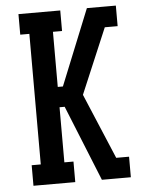

<svg xmlns="http://www.w3.org/2000/svg" viewBox="-53 -777 605 819"><g transform="rotate(-5 250.0 -367.5)"><path d="M435 0V-50L419 -88H474V0ZM57 0V-88H96V-647H57V-735H236V-647H197V-411H219L350 -735H435V-685V-735H474V-647H419L301 -368L435 -50V0H350L219 -324H197V-88H236V0Z"/></g></svg>

Font: Iosevka Slab Semibold
Style: Regular
Weight: 600
Monospace: yes
Designer: Belleve Invis
Foundry: Belleve Invis
Version: Version 11.1.1; ttfautohint (v1.8.3)